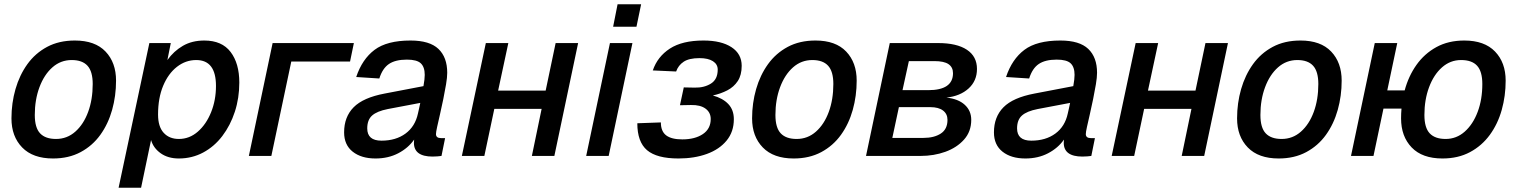

<svg xmlns="http://www.w3.org/2000/svg" viewBox="-20 -735 7152 905"><path d="M230 12Q135 12 84.5 -40Q34 -92 34 -177Q34 -249 53 -315Q72 -381 109 -432.5Q146 -484 202 -514Q258 -544 333 -544Q428 -544 477.5 -492Q527 -440 527 -355Q527 -283 508.5 -217Q490 -151 453 -99.5Q416 -48 360 -18Q304 12 230 12ZM244 -80Q296 -80 335 -114.5Q374 -149 395.5 -207.5Q417 -266 417 -339Q417 -398 392.5 -425Q368 -452 318 -452Q266 -452 227 -417.5Q188 -383 166 -324Q144 -265 144 -193Q144 -133 169 -106.5Q194 -80 244 -80Z M539 150 684 -532H785L769 -452Q799 -494 842 -519Q885 -544 943 -544Q1026 -544 1067 -490Q1108 -436 1108 -346Q1108 -273 1087 -208.5Q1066 -144 1028 -94Q990 -44 937.5 -16Q885 12 823 12Q772 12 737.5 -12.5Q703 -37 692 -75L645 150ZM823 -80Q873 -80 912.5 -114.5Q952 -149 975 -206Q998 -263 998 -330Q998 -452 905 -452Q855 -452 814 -420Q773 -388 749 -330.5Q725 -273 725 -195Q725 -138 751.5 -109Q778 -80 823 -80Z M1153 0 1265 -532H1648L1630 -445H1353L1259 0Z M1931 -62Q1931 -69 1932 -77Q1904 -37 1857 -12.5Q1810 12 1750 12Q1683 12 1642.5 -20Q1602 -52 1602 -111Q1602 -184 1647 -229.5Q1692 -275 1793 -294L1976 -329Q1979 -345 1980.5 -359Q1982 -373 1982 -382Q1982 -419 1963.5 -436.5Q1945 -454 1898 -454Q1844 -454 1813.5 -433.5Q1783 -413 1768 -365L1659 -372Q1687 -456 1745.5 -500Q1804 -544 1915 -544Q2005 -544 2046.5 -504.5Q2088 -465 2088 -392Q2088 -370 2082.5 -337.5Q2077 -305 2069.5 -268Q2062 -231 2054 -196.5Q2046 -162 2040.5 -137Q2035 -112 2035 -103Q2035 -84 2059 -84H2078L2061 0Q2054 1 2042.5 2Q2031 3 2019 3Q1931 3 1931 -62ZM1711 -130Q1711 -72 1778 -72Q1846 -72 1891.5 -105.5Q1937 -139 1950 -200Q1952 -209 1955 -222Q1958 -235 1961 -250L1808 -221Q1757 -211 1734 -190.5Q1711 -170 1711 -130Z M2157 0 2270 -532H2376L2328 -308H2552L2599 -532H2705L2593 0H2487L2533 -222H2310L2263 0Z M2743 0 2855 -532H2961L2849 0ZM2870 -609 2891 -715H3002L2980 -609Z M3178 12Q3076 12 3030 -27Q2984 -66 2984 -154L3095 -158Q3095 -116 3120 -97Q3145 -78 3196 -78Q3256 -78 3293 -103Q3330 -128 3330 -174Q3330 -205 3305.5 -223Q3281 -241 3237 -240L3185 -239L3203 -323L3254 -322Q3299 -321 3331 -341Q3363 -361 3363 -407Q3363 -432 3340.5 -446.5Q3318 -461 3277 -461Q3228 -461 3202.5 -444Q3177 -427 3167 -398L3057 -403Q3079 -468 3137.5 -506Q3196 -544 3296 -544Q3380 -544 3428 -512.5Q3476 -481 3476 -425Q3476 -381 3457.5 -353Q3439 -325 3408 -309Q3377 -293 3340 -285Q3387 -272 3413 -244.5Q3439 -217 3439 -173Q3439 -114 3405 -72.5Q3371 -31 3312 -9.5Q3253 12 3178 12Z M3721 12Q3626 12 3575.5 -40Q3525 -92 3525 -177Q3525 -249 3544 -315Q3563 -381 3600 -432.5Q3637 -484 3693 -514Q3749 -544 3824 -544Q3919 -544 3968.5 -492Q4018 -440 4018 -355Q4018 -283 3999.5 -217Q3981 -151 3944 -99.5Q3907 -48 3851 -18Q3795 12 3721 12ZM3735 -80Q3787 -80 3826 -114.5Q3865 -149 3886.5 -207.5Q3908 -266 3908 -339Q3908 -398 3883.5 -425Q3859 -452 3809 -452Q3757 -452 3718 -417.5Q3679 -383 3657 -324Q3635 -265 3635 -193Q3635 -133 3660 -106.5Q3685 -80 3735 -80Z M4062 0 4174 -532H4402Q4490 -532 4537.5 -500.5Q4585 -469 4585 -410Q4585 -354 4545.5 -318Q4506 -282 4441 -275Q4497 -269 4527.5 -241Q4558 -213 4558 -170Q4558 -115 4524 -77Q4490 -39 4436 -19.5Q4382 0 4319 0ZM4234 -310H4355Q4472 -310 4472 -390Q4472 -418 4451 -432.5Q4430 -447 4384 -447H4264ZM4186 -85H4333Q4383 -85 4414.5 -105.5Q4446 -126 4446 -170Q4446 -198 4425 -214Q4404 -230 4365 -230H4217Z M4994 -62Q4994 -69 4995 -77Q4967 -37 4920 -12.5Q4873 12 4813 12Q4746 12 4705.5 -20Q4665 -52 4665 -111Q4665 -184 4710 -229.5Q4755 -275 4856 -294L5039 -329Q5042 -345 5043.5 -359Q5045 -373 5045 -382Q5045 -419 5026.5 -436.5Q5008 -454 4961 -454Q4907 -454 4876.5 -433.5Q4846 -413 4831 -365L4722 -372Q4750 -456 4808.5 -500Q4867 -544 4978 -544Q5068 -544 5109.5 -504.5Q5151 -465 5151 -392Q5151 -370 5145.5 -337.5Q5140 -305 5132.5 -268Q5125 -231 5117 -196.5Q5109 -162 5103.5 -137Q5098 -112 5098 -103Q5098 -84 5122 -84H5141L5124 0Q5117 1 5105.5 2Q5094 3 5082 3Q4994 3 4994 -62ZM4774 -130Q4774 -72 4841 -72Q4909 -72 4954.5 -105.5Q5000 -139 5013 -200Q5015 -209 5018 -222Q5021 -235 5024 -250L4871 -221Q4820 -211 4797 -190.5Q4774 -170 4774 -130Z M5220 0 5333 -532H5439L5391 -308H5615L5662 -532H5768L5656 0H5550L5596 -222H5373L5326 0Z M6007 12Q5912 12 5861.5 -40Q5811 -92 5811 -177Q5811 -249 5830 -315Q5849 -381 5886 -432.5Q5923 -484 5979 -514Q6035 -544 6110 -544Q6205 -544 6254.5 -492Q6304 -440 6304 -355Q6304 -283 6285.5 -217Q6267 -151 6230 -99.5Q6193 -48 6137 -18Q6081 12 6007 12ZM6021 -80Q6073 -80 6112 -114.5Q6151 -149 6172.5 -207.5Q6194 -266 6194 -339Q6194 -398 6169.5 -425Q6145 -452 6095 -452Q6043 -452 6004 -417.5Q5965 -383 5943 -324Q5921 -265 5921 -193Q5921 -133 5946 -106.5Q5971 -80 6021 -80Z M6348 0 6460 -532H6566L6519 -309H6601Q6619 -376 6656.5 -429Q6694 -482 6750.5 -513Q6807 -544 6882 -544Q6977 -544 7027 -492Q7077 -440 7077 -355Q7077 -283 7058.5 -217Q7040 -151 7002.5 -99.5Q6965 -48 6909 -18Q6853 12 6779 12Q6684 12 6634 -40Q6584 -92 6584 -177Q6584 -200 6586 -223H6501L6454 0ZM6794 -80Q6845 -80 6884 -114.5Q6923 -149 6945 -207.5Q6967 -266 6967 -339Q6967 -398 6942.5 -425Q6918 -452 6867 -452Q6816 -452 6777 -417.5Q6738 -383 6716 -324Q6694 -265 6694 -193Q6694 -133 6719 -106.5Q6744 -80 6794 -80Z"/></svg>

Font: Geist Medium
Style: Italic
Weight: 500
Italic angle: -12°
Designer: Basement.studio, Andrés Briganti, Mateo Zaragoza
Foundry: Basement.studio, Vercel, Andrés Briganti, Guido Ferreyra, Mateo Zaragoza
Version: Version 1.500; ttfautohint (v1.8.4.7-5d5b)